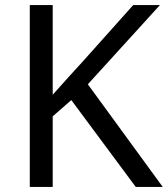

<svg xmlns="http://www.w3.org/2000/svg" viewBox="-20 -734 659 754"><path d="M619 0H513L260 -341L187 -277V0H97V-714H187V-362Q217 -396 248 -430Q279 -464 310 -498L503 -714H608L325 -403Z"/></svg>

Font: Noto Sans Pau Cin Hau
Style: Regular
Weight: 400
Designer: Monotype Design Team
Foundry: Monotype Imaging Inc.
Version: Version 2.002; ttfautohint (v1.8.4.7-5d5b)